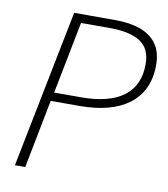

<svg xmlns="http://www.w3.org/2000/svg" viewBox="-76 -724 692 789"><g transform="rotate(10 269.5 -329.5)"><path d="M39 0 170 -659H343Q403 -659 447 -643Q491 -627 515 -593.5Q539 -560 539 -506Q539 -451 519.5 -409.5Q500 -368 463 -340.5Q426 -313 374.5 -299.5Q323 -286 260 -286H138L82 0ZM146 -322H256Q375 -322 435.5 -367.5Q496 -413 496 -502Q496 -567 452.5 -595Q409 -623 325 -623H205Z"/></g></svg>

Font: Source Sans 3 Light
Style: Italic
Weight: 300
Italic angle: -11°
Designer: Paul D. Hunt
Foundry: Adobe
Version: Version 3.046;hotconv 1.0.118;makeotfexe 2.5.65603